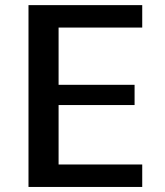

<svg xmlns="http://www.w3.org/2000/svg" viewBox="-20 -740 653 760"><path d="M211.9 -630.9V-404.3H512.7V-324.2H211.9V-88.9H543V0H92.8V-719.7H543V-630.9Z"/></svg>

Font: Allerta
Style: Medium
Weight: 500
Designer: Matt McInerney
Foundry: Matt McInerney
Version: Version 1.0